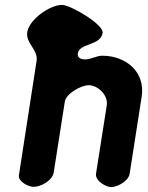

<svg xmlns="http://www.w3.org/2000/svg" viewBox="-20 -761 604 782"><path d="M91 -630C84 -584 136 -559 129 -513L57 -47C53 -22 95 0 117 0C146 0 194 -25 199 -60L244 -347C249 -380 311 -414 341 -414C379 -414 421 -373 415 -333L371 -53C367 -25 411 1 433 1C458 1 503 -23 508 -53L557 -367C573 -469 492 -534 397 -534C371 -534 352 -519 327 -519C312 -519 294 -524 297 -544C304 -586 390 -574 398 -627C403 -662 266 -741 233 -741C183 -741 99 -682 91 -630Z"/></svg>

Font: Asimov Print
Style: Regular
Weight: 500
Designer: Google
Version: Version 2.000980: 2014